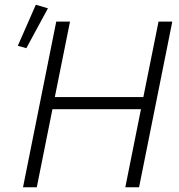

<svg xmlns="http://www.w3.org/2000/svg" viewBox="-20 -789 754 809"><path d="M182 -754 91 -586 55 -596 131 -769ZM508 0 574 -329H201L135 0H77L217 -698H275L211 -380H584L648 -698H706L566 0Z"/></svg>

Font: IBM Plex Sans Light
Style: Italic
Weight: 300
Italic angle: -11.31°
Designer: Mike Abbink, Paul van der Laan, Pieter van Rosmalen
Foundry: Bold Monday
Version: Version 3.0